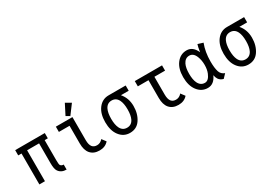

<svg xmlns="http://www.w3.org/2000/svg" viewBox="19 -1602 3478 2468"><g transform="rotate(-30 1758.0 -367.5)"><path d="M122.1 0V-459H73.2V-537.1H512.7V-459H465.8V-163.1Q465.8 -100.1 473.6 -87.4Q487.8 -64.5 521 -64.5V9.8Q442.4 9.8 405.3 -45.9Q382.8 -79.6 382.8 -163.1V-459H205.1V0Z M1147.5 -47.4Q1098.6 9.8 1013.2 9.8Q926.3 9.8 879.4 -44.9Q835 -96.7 835 -195.8V-459H676.8V-537.1H922.9V-195.8Q922.9 -127.4 947.8 -95.2Q971.2 -64.9 1018.1 -64.9Q1067.4 -64.9 1102.5 -106.9ZM930.7 -746.1 1009.8 -700.2 906.2 -561.5 852.5 -592.8Z M1464.8 9.8Q1370.6 9.8 1311.5 -68.4Q1254.9 -143.1 1254.9 -268.6Q1254.9 -394 1311.5 -468.8Q1370.6 -546.9 1464.8 -546.9H1718.8V-468.8H1603.5Q1674.8 -385.3 1674.8 -268.6Q1674.8 -150.9 1618.2 -68.4Q1564.5 9.8 1464.8 9.8ZM1562 -129.9Q1586.9 -181.2 1586.9 -268.6Q1586.9 -356 1562 -407.2Q1531.2 -470.2 1464.8 -470.2Q1398.4 -470.2 1367.7 -407.2Q1342.8 -356 1342.8 -268.6Q1342.8 -181.2 1367.7 -129.9Q1398.4 -66.9 1464.8 -66.9Q1531.2 -66.9 1562 -129.9Z M2319.3 -47.4Q2270.5 9.8 2185.1 9.8Q2098.1 9.8 2051.3 -44.9Q2006.8 -96.7 2006.8 -195.8V-459H1848.6V-537.1H2252.9V-459H2094.7V-195.8Q2094.7 -127.4 2119.6 -95.2Q2143.1 -64.9 2189.9 -64.9Q2239.3 -64.9 2274.4 -106.9Z M2619.6 -66.4Q2674.8 -66.4 2709.5 -149.9Q2730.5 -200.2 2730.5 -270Q2730.5 -337.9 2708 -395Q2678.2 -470.7 2617.2 -470.7Q2556.2 -470.7 2524.9 -407.2Q2500 -356 2500 -268.6Q2500 -181.2 2524.9 -129.9Q2556.2 -66.4 2619.6 -66.4ZM2620.6 9.8Q2527.8 9.8 2468.8 -68.4Q2412.1 -143.1 2412.1 -268.6Q2412.1 -394 2468.8 -468.8Q2527.8 -546.9 2620.6 -546.9Q2713.9 -546.9 2760.7 -439Q2772.9 -516.6 2783.7 -546.9L2861.3 -522.9Q2817.4 -409.2 2817.4 -267.6Q2817.4 -170.9 2835.9 -113.8Q2852.1 -64.5 2905.3 -44.9L2852.5 10.7Q2806.6 -1 2783.7 -35.2Q2767.1 -60.5 2760.7 -97.7Q2712.9 9.8 2620.6 9.8Z M3222.7 9.8Q3128.4 9.8 3069.3 -68.4Q3012.7 -143.1 3012.7 -268.6Q3012.7 -394 3069.3 -468.8Q3128.4 -546.9 3222.7 -546.9H3476.6V-468.8H3361.3Q3432.6 -385.3 3432.6 -268.6Q3432.6 -150.9 3376 -68.4Q3322.3 9.8 3222.7 9.8ZM3319.8 -129.9Q3344.7 -181.2 3344.7 -268.6Q3344.7 -356 3319.8 -407.2Q3289.1 -470.2 3222.7 -470.2Q3156.2 -470.2 3125.5 -407.2Q3100.6 -356 3100.6 -268.6Q3100.6 -181.2 3125.5 -129.9Q3156.2 -66.9 3222.7 -66.9Q3289.1 -66.9 3319.8 -129.9Z"/></g></svg>

Font: Consola Mono
Style: Book
Weight: 400
Monospace: yes
Version: Version 2.001